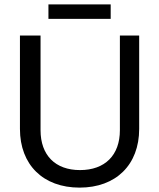

<svg xmlns="http://www.w3.org/2000/svg" viewBox="-20 -842 726 876"><path d="M343 14C509 14 615 -90 615 -254V-680H527V-248C527 -134 459 -66 345 -66C232 -66 165 -134 165 -248V-680H71V-254C71 -90 177 14 343 14ZM201 -756H485V-822H201Z"/></svg>

Font: Ronzino
Style: Regular
Weight: 400
Designer: Nunzio Mazzaferro
Foundry: Collletttivo
Version: Version 1.000;Glyphs 3.3 (3337)